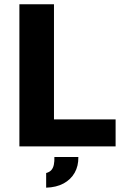

<svg xmlns="http://www.w3.org/2000/svg" viewBox="-20 -687 595 901"><path d="M71 0V-667H233.3V-126.7H522.5V0ZM196.6 193.7V125Q212.8 120.5 221.1 110.9Q229.5 101.4 232.7 85.7Q235.9 70 235.2 49.7H347.7Q348.4 92.1 330.3 123.8Q312.2 155.6 278.4 173.9Q244.5 192.2 196.6 193.7Z"/></svg>

Font: Maven Pro
Style: Regular
Weight: 400
Designer: Joe Prince
Foundry: Joe Prince
Version: Version 2.103